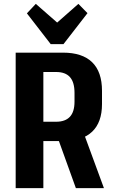

<svg xmlns="http://www.w3.org/2000/svg" viewBox="-20 -972 588 992"><path d="M61 -700H306Q405 -700 456 -650.5Q507 -601 507 -503V-434Q507 -340 456 -291.5Q405 -243 306 -243H198V-343H270Q317 -343 341 -368.5Q365 -394 365 -447V-492Q365 -547 341.5 -573.5Q318 -600 270 -600H173L204 -634V0H61ZM274 -272H417L517 0H372ZM432 -904 308 -744H242L119 -903L165 -952L317 -819H234L385 -952Z"/></svg>

Font: Pathway Extreme Condensed
Style: Bold
Weight: 700
Width: 3
Version: Version 1.001;gftools[0.9.26]